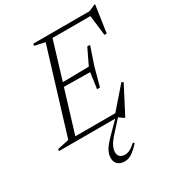

<svg xmlns="http://www.w3.org/2000/svg" viewBox="-245 -819 1108 1215"><g transform="rotate(-30 309.0 -212.0)"><path d="M281 184.5Q281 206.5 294.8 217.8Q308.5 229 328.5 229Q346.5 229 364.2 220.5Q382 212 410.5 187L417.5 196.5Q382.5 234 358.2 249.5Q334 265 307 265Q275.5 265 257.2 248.2Q239 231.5 239 202.5Q239 177.5 253.5 149.2Q268 121 317 72.5L388.5 0H-23L-19 -14L64 -31.5L249.5 -639L173.5 -656L177.5 -670H588L634.5 -690.5H640.5L611.5 -493.5L595 -493L577 -640.5H300.5L217 -365.5L408.5 -368.5L464 -484H484.5L439.5 -351L403.5 -218.5H382.5L398.5 -334L208 -336.5L114.5 -29.5H406.5L538 -180.5L550.5 -173L447.5 25.5H442L408 1.5L353 62.5Q307.5 110.5 294.2 136.8Q281 163 281 184.5Z"/></g></svg>

Font: Newsreader 16pt Light
Style: Italic
Weight: 300
Italic angle: -17°
Designer: Hugues Gentile
Foundry: Production Type
Version: Version 1.003; ttfautohint (v1.8.3)